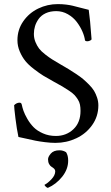

<svg xmlns="http://www.w3.org/2000/svg" viewBox="-20 -686 542 935"><path d="M48.8 -173.8Q61 -186 75.2 -186Q84 -186 85.9 -176.8Q88.9 -162.1 94.5 -146Q100.1 -129.9 113.3 -106.9Q126.5 -84 143.8 -66.4Q161.1 -48.8 189.5 -36.4Q217.8 -23.9 252 -23.9Q302.7 -23.9 337.4 -56.6Q372.1 -89.4 372.1 -146Q372.1 -163.1 369.4 -176.5Q366.7 -189.9 358.6 -202.4Q350.6 -214.8 342.3 -223.6Q334 -232.4 315.9 -244.6Q297.9 -256.8 282.7 -265.6Q267.6 -274.4 238.8 -290Q210 -305.7 190.7 -317.6Q171.4 -329.6 145.3 -349.6Q119.1 -369.6 103.5 -388.9Q87.9 -408.2 76.4 -434.8Q64.9 -461.4 64.9 -490.2Q64.9 -541.5 93.3 -582.3Q121.6 -623 166.3 -644.5Q210.9 -666 261.2 -666Q283.2 -666 302.5 -663.6Q321.8 -661.1 334.2 -658Q346.7 -654.8 370.4 -648.7Q394 -642.6 412.1 -638.2Q418.5 -595.7 425.8 -496.1Q426.3 -491.7 418.7 -488.3Q411.1 -484.9 404.8 -484.9Q397.9 -484.9 394 -488.8Q391.6 -508.8 381.3 -532.5Q371.1 -556.2 354 -578.9Q336.9 -601.6 310.5 -616.7Q284.2 -631.8 253.9 -631.8Q224.6 -631.8 202.6 -621.6Q180.7 -611.3 168.5 -594.2Q156.2 -577.1 150.6 -558.8Q145 -540.5 145 -521Q145 -500 152.6 -481.4Q160.2 -462.9 170.2 -449.7Q180.2 -436.5 200.2 -420.9Q220.2 -405.3 234.9 -396.2Q249.5 -387.2 276.9 -371.1Q300.8 -357.4 314 -349.4Q327.1 -341.3 349.4 -326.7Q371.6 -312 384.3 -301.3Q397 -290.5 413.1 -274.4Q429.2 -258.3 438 -243.7Q446.8 -229 452.9 -210.4Q459 -191.9 459 -172.9Q459 -119.6 429 -77.1Q398.9 -34.7 351.3 -12.5Q303.7 9.8 250 9.8Q226.6 9.8 199.2 6.3Q171.9 2.9 153.6 -0.7Q135.3 -4.4 107.9 -10.7Q80.6 -17.1 69.8 -19Q61.5 -58.1 55.2 -109.6Q48.8 -161.1 48.8 -173.8ZM196.8 213.9Q211.9 206.5 230.5 187Q249 167.5 249 147.9Q249 141.1 243.7 135.7Q238.3 130.4 231.4 126.5Q224.6 122.6 219.2 113Q213.9 103.5 213.9 89.8Q213.9 77.6 227.5 61.8Q241.2 45.9 270 45.9Q287.1 45.9 301.8 55.2Q312 70.8 312 96.2Q312 138.2 282.7 174.8Q253.4 211.4 212.9 229Q207.5 227.5 202.1 222.2Q196.8 216.8 196.8 213.9Z"/></svg>

Font: Crimson
Style: Roman
Weight: 400
Version: Version 0.8